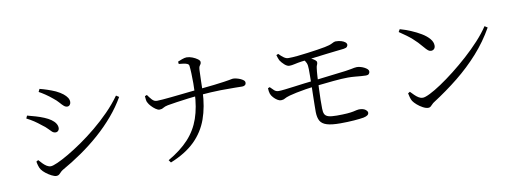

<svg xmlns="http://www.w3.org/2000/svg" viewBox="-63 -1121 4126 1535"><g transform="rotate(-10 2000.0 -354.0)"><path d="M302 -4Q287 -4 263.5 -16Q240 -28 218.5 -45Q197 -62 186 -78Q177 -91 171 -112.5Q165 -134 164 -145L180 -154Q194 -138 208.5 -123Q223 -108 239 -98Q255 -88 272 -88Q288 -88 327.5 -105.5Q367 -123 420 -154Q473 -185 534.5 -227.5Q596 -270 659 -322Q722 -374 779.5 -432.5Q837 -491 882 -554L905 -539Q862 -464 802.5 -394Q743 -324 671.5 -261Q600 -198 520.5 -143Q441 -88 359 -42Q349 -36 341 -27Q333 -18 324.5 -11Q316 -4 302 -4ZM357 -348Q341 -348 328.5 -359Q316 -370 300.5 -387Q285 -404 258 -423Q230 -446 203 -464Q176 -482 144 -498L154 -520Q192 -510 223 -501Q254 -492 288 -478Q319 -465 341 -449.5Q363 -434 374.5 -416Q386 -398 386 -379Q386 -371 382.5 -364Q379 -357 372.5 -352.5Q366 -348 357 -348ZM484 -535Q470 -535 456.5 -546.5Q443 -558 426.5 -577.5Q410 -597 383 -618Q357 -640 328 -659.5Q299 -679 278 -690L289 -713Q317 -706 350 -695Q383 -684 415 -670Q450 -653 471 -636Q492 -619 502.5 -602.5Q513 -586 513 -568Q513 -555 505 -545Q497 -535 484 -535Z M1207 28Q1311 -32 1375 -101.5Q1439 -171 1470 -260.5Q1501 -350 1506 -469Q1508 -503 1508 -544.5Q1508 -586 1506.5 -624.5Q1505 -663 1502 -686Q1501 -698 1487.5 -704Q1474 -710 1455.5 -712Q1437 -714 1420 -716L1418 -735Q1429 -740 1452 -748.5Q1475 -757 1490 -757Q1513 -757 1537 -747.5Q1561 -738 1578 -725.5Q1595 -713 1595 -701Q1595 -689 1590 -683Q1585 -677 1580.5 -668.5Q1576 -660 1575 -639Q1573 -599 1572 -551.5Q1571 -504 1570 -466Q1565 -343 1530 -245Q1495 -147 1420.5 -74Q1346 -1 1222 49ZM1206 -383Q1193 -383 1175 -395.5Q1157 -408 1141.5 -425Q1126 -442 1121 -453Q1114 -463 1112 -477.5Q1110 -492 1109 -509L1126 -516Q1141 -494 1158.5 -474.5Q1176 -455 1200 -456Q1214 -456 1245 -458.5Q1276 -461 1315.5 -465Q1355 -469 1396.5 -473.5Q1438 -478 1475 -482Q1512 -486 1536 -488Q1618 -496 1669.5 -502Q1721 -508 1750.5 -512.5Q1780 -517 1794.5 -519.5Q1809 -522 1815 -523.5Q1821 -525 1826 -525Q1837 -525 1853 -521.5Q1869 -518 1884 -511.5Q1899 -505 1909.5 -496.5Q1920 -488 1920 -477Q1920 -463 1911 -456.5Q1902 -450 1889 -450Q1871 -450 1828.5 -451Q1786 -452 1714.5 -451Q1643 -450 1537 -441Q1498 -437 1448 -431Q1398 -425 1352 -418Q1306 -411 1277 -406Q1252 -401 1238 -392Q1224 -383 1206 -383Z M2610 -24Q2540 -24 2501.5 -36Q2463 -48 2448 -74.5Q2433 -101 2432 -146Q2432 -167 2432.5 -203.5Q2433 -240 2434 -282.5Q2435 -325 2436 -367.5Q2437 -410 2437 -443.5Q2437 -477 2437 -494Q2437 -527 2429.5 -544.5Q2422 -562 2407 -578L2427 -589Q2451 -584 2470 -574.5Q2489 -565 2500.5 -555.5Q2512 -546 2512 -538Q2512 -525 2507.5 -517Q2503 -509 2501 -493Q2497 -466 2494.5 -422.5Q2492 -379 2490 -330.5Q2488 -282 2487 -238Q2486 -194 2487 -165Q2487 -137 2495 -120.5Q2503 -104 2525.5 -97Q2548 -90 2593 -90Q2645 -90 2677 -92.5Q2709 -95 2728 -99Q2747 -103 2757 -105.5Q2767 -108 2775 -108Q2810 -108 2827 -95Q2844 -82 2844 -70Q2844 -58 2834 -50Q2824 -42 2801 -37Q2773 -32 2722 -28Q2671 -24 2610 -24ZM2175 -288Q2162 -288 2146 -298Q2130 -308 2116 -323.5Q2102 -339 2096 -355Q2093 -363 2091 -376Q2089 -389 2089 -401L2104 -407Q2120 -390 2134.5 -377Q2149 -364 2170 -364Q2187 -364 2221.5 -368Q2256 -372 2298 -377.5Q2340 -383 2382.5 -388.5Q2425 -394 2458 -397Q2534 -406 2606.5 -415Q2679 -424 2723 -429Q2752 -433 2769 -436.5Q2786 -440 2796.5 -442Q2807 -444 2817 -444Q2830 -444 2845.5 -440Q2861 -436 2876 -428.5Q2891 -421 2900.5 -412Q2910 -403 2910 -393Q2910 -381 2902.5 -373Q2895 -365 2879 -365Q2862 -365 2839 -367Q2816 -369 2788.5 -371.5Q2761 -374 2732 -374Q2686 -374 2613 -367Q2540 -360 2459 -351Q2425 -347 2384.5 -340.5Q2344 -334 2308 -326.5Q2272 -319 2251 -313Q2220 -304 2207 -296Q2194 -288 2175 -288ZM2290 -548Q2271 -548 2250 -567Q2229 -586 2217 -605Q2212 -614 2208.5 -625.5Q2205 -637 2201 -650L2217 -657Q2236 -637 2255.5 -623Q2275 -609 2294 -610Q2324 -610 2365 -614Q2406 -618 2449.5 -624Q2493 -630 2531 -635.5Q2569 -641 2593 -646Q2635 -654 2655 -665Q2675 -676 2685 -676Q2711 -676 2731 -670Q2751 -664 2762.5 -654.5Q2774 -645 2774 -634Q2774 -625 2767 -617Q2760 -609 2739 -606Q2714 -603 2675.5 -599Q2637 -595 2593.5 -589.5Q2550 -584 2509 -579Q2468 -574 2435.5 -570Q2403 -566 2387 -564Q2359 -560 2333.5 -554Q2308 -548 2290 -548Z M3325 -24Q3306 -24 3281.5 -37Q3257 -50 3236.5 -68Q3216 -86 3206 -101Q3198 -114 3192.5 -134Q3187 -154 3185 -166L3201 -176Q3216 -160 3231.5 -145Q3247 -130 3263 -120.5Q3279 -111 3295 -111Q3314 -111 3354.5 -131Q3395 -151 3449 -187Q3503 -223 3563 -270Q3623 -317 3682.5 -370.5Q3742 -424 3793.5 -480Q3845 -536 3880 -589L3903 -574Q3843 -468 3762 -377.5Q3681 -287 3584 -209Q3487 -131 3378 -61Q3368 -55 3360 -46Q3352 -37 3344 -30.5Q3336 -24 3325 -24ZM3425 -469Q3413 -469 3401.5 -478Q3390 -487 3370 -511Q3352 -533 3334.5 -551Q3317 -569 3298 -586Q3279 -603 3254 -621.5Q3229 -640 3196 -662L3208 -683Q3251 -671 3295 -652.5Q3339 -634 3376.5 -611.5Q3414 -589 3437 -562Q3460 -535 3460 -506Q3460 -489 3450.5 -479Q3441 -469 3425 -469Z"/></g></svg>

Font: Noto Serif SC ExtraLight
Style: Regular
Weight: 400
Version: Version 2.002-H1;hotconv 1.1.0;makeotfexe 2.6.0